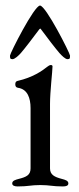

<svg xmlns="http://www.w3.org/2000/svg" viewBox="-20 -668 285 691"><path d="M124 -648C103 -648 16 -476 16 -468C16 -459 16 -455 25 -455C33 -455 47 -468 55 -477C68 -492 99 -532 121 -562C123 -564 124 -565 125 -565C126 -565 127 -564 128 -562C150 -532 181 -492 194 -477C202 -468 215 -455 223 -455C232 -455 232 -459 232 -468C232 -476 145 -648 124 -648ZM44 3C83 3 90 -2 125 -2C160 -2 168 3 206 3C219 3 226 0 226 -8C226 -18 214 -21 203 -24C176 -31 160 -39 160 -62V-294C160 -339 169 -413 169 -429C169 -432 167 -434 163 -434C159 -434 154 -431 149 -427C132 -413 97 -389 44 -377C38 -376 35 -372 35 -365C35 -357 38 -353 45 -352C79 -347 90 -315 90 -279V-62C90 -38 75 -31 47 -24C36 -21 24 -18 24 -8C24 0 32 3 44 3Z"/></svg>

Font: EB Garamond
Style: Regular
Weight: 400
Designer: Georg Duffner and Octavio Pardo
Foundry: Georg Duffner
Version: Version 1.000;PS 001.000;hotconv 1.0.88;makeotf.lib2.5.64775